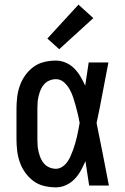

<svg xmlns="http://www.w3.org/2000/svg" viewBox="-20 -799 540 827"><path d="M221 8Q195 8 170 2Q145 -4 124.5 -19Q104 -34 89 -55Q74 -76 65.5 -100Q57 -124 54 -149.5Q51 -175 51 -200V-330Q51 -355 54 -380.5Q57 -406 65.5 -430Q74 -454 89 -475Q104 -496 124.5 -511Q145 -526 170 -532Q195 -538 221 -538Q243 -538 263.5 -529Q284 -520 299.5 -504.5Q315 -489 326.5 -469.5Q338 -450 347 -430Q351 -455 354.5 -480Q358 -505 362 -530H447Q434 -465 422 -399.5Q410 -334 396 -269Q410 -202 423 -134.5Q436 -67 449 0H364Q360 -26 356 -52.5Q352 -79 348 -105Q339 -84 328 -64Q317 -44 301 -27.5Q285 -11 264 -1.5Q243 8 221 8ZM221 -72Q235 -72 248 -80.5Q261 -89 269.5 -101Q278 -113 284 -126.5Q290 -140 295 -154Q300 -168 304 -182Q308 -196 311.5 -210.5Q315 -225 317.5 -239.5Q320 -254 323 -269Q320 -288 315.5 -306.5Q311 -325 306 -343.5Q301 -362 295 -380Q289 -398 279.5 -415Q270 -432 255 -445Q240 -458 221 -458Q207 -458 193.5 -452.5Q180 -447 170.5 -436.5Q161 -426 155.5 -413Q150 -400 146.5 -386Q143 -372 142 -358Q141 -344 141 -330V-200Q141 -186 142 -172Q143 -158 146.5 -144Q150 -130 155.5 -117Q161 -104 170.5 -93.5Q180 -83 193.5 -77.5Q207 -72 221 -72ZM235 -587 184 -633 318 -779 382 -721Z"/></svg>

Font: Iosevka Slab Medium
Style: Regular
Weight: 500
Monospace: yes
Designer: Belleve Invis
Foundry: Belleve Invis
Version: Version 11.1.1; ttfautohint (v1.8.3)